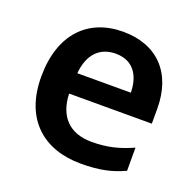

<svg xmlns="http://www.w3.org/2000/svg" viewBox="-104 -661 793 779"><g transform="rotate(20 292.5 -271.0)"><path d="M301 -552C151 -552 50 -452 50 -267C50 -82 162 10 321 10C402 10 454 -2 508 -27V-127C450 -101 400 -88 332 -88C236 -88 183 -144 180 -241H537V-306C537 -461 447 -552 301 -552ZM303 -458C378 -458 413 -405 414 -330H183C190 -413 234 -458 303 -458Z"/></g></svg>

Font: Noto Sans Georgian SemiBold
Style: Regular
Weight: 600
Designer: Monotype Design Team, Akaki Razmadze
Foundry: Google LLC
Version: Version 2.005